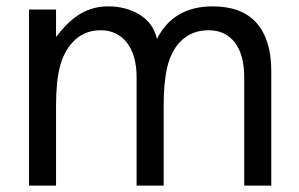

<svg xmlns="http://www.w3.org/2000/svg" viewBox="-20 -583 939 603"><path d="M71 0V-553H156V-467Q197 -520 235.5 -541.5Q274 -563 320 -563Q376 -563 418.5 -537Q461 -511 473 -461Q525 -563 648 -563Q740 -563 786 -510.5Q832 -458 832 -360V0H747V-340Q747 -411 717.5 -449.5Q688 -488 635 -488Q580 -488 545 -451Q517 -421 505.5 -373Q494 -325 494 -250V0H409V-340Q409 -410 378.5 -449Q348 -488 296 -488Q241 -488 206 -448Q180 -419 168 -373Q156 -327 156 -250V0Z"/></svg>

Font: Open Sauce One
Style: Regular
Weight: 400
Designer: Alfredo Marco Pradil
Foundry: Creative Sauce Fz LLC
Version: Version 1.477